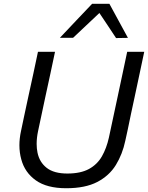

<svg xmlns="http://www.w3.org/2000/svg" viewBox="-20 -988 786 1019"><path d="M331.5 11Q229 11 170.2 -30.8Q111.5 -72.5 93 -142Q83 -178 83 -217Q83 -253.5 91.5 -292.5Q97.5 -322.5 108 -371Q118.5 -419 130 -473.5Q144.5 -541 157 -597.5Q169 -654 181.5 -713H272Q259.5 -654 247.5 -597.5Q235 -541 220.5 -473L182 -292Q174.5 -256.5 174.5 -224.5Q174.5 -200 179 -178Q189.5 -127 228 -97Q266.5 -67 337.5 -67Q408 -67 452.2 -91.2Q496.5 -115.5 521 -158.5Q545.5 -201.5 558 -258L604 -473Q618 -540.5 630.5 -597.5Q642.5 -654 655 -713H745.5Q733 -654 721 -597.5Q709 -541 694.5 -473Q684.5 -427.5 675 -382.5Q665.5 -337.5 658 -300.5Q650 -263.5 645 -241Q630 -169.5 595 -112.5Q560 -55.5 496.2 -22.2Q432.5 11 331.5 11ZM596 -786Q574.5 -819 552.2 -852.2Q530 -885.5 507.5 -919Q472 -885.5 437.5 -853Q403 -820.5 368 -787.5H298Q341.5 -833.5 383.5 -878Q425.5 -922 469 -968H560.5Q585 -922.5 610 -877Q635 -831.5 659 -787Z"/></svg>

Font: Heraclito
Style: Italic
Weight: 400
Italic angle: -12°
Designer: Kostas Bartsokas (font) & Cristiano Sobral (main changes)
Foundry: Kostas Bartsokas (font) & Cristiano Sobral (main changes)
Version: Version 1.00;July 8, 2020;FontCreator 13.0.0.2655 64-bit